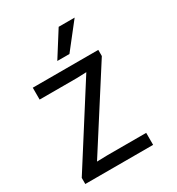

<svg xmlns="http://www.w3.org/2000/svg" viewBox="-214 -1058 1095 1190"><g transform="rotate(-30 333.5 -463.0)"><path d="M61 -679.7V-594.7H327.6L396.5 -597.2L44.4 -43.9V0H529.8V-85.9H251.5L176.8 -84L529.8 -635.7V-679.7ZM502.9 -926.3H388.7L275.4 -747.1H362.3Z"/></g></svg>

Font: Inder
Style: Regular
Weight: 400
Designer: Irina Smirnova
Foundry: Irina Smirnova
Version: Version 1.001